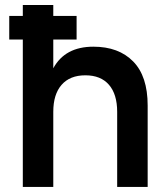

<svg xmlns="http://www.w3.org/2000/svg" viewBox="-20 -740 666 760"><path d="M70.3 -583.5H16.6V-676.8H70.3V-720.2H190.9V-676.8H283.2V-583.5H190.9V-469.7Q237.3 -555.2 349.6 -555.2Q449.7 -555.2 507.1 -496.8Q564.5 -438.5 564.5 -322.3V0H443.8V-297.4Q443.8 -366.7 411.4 -404.3Q378.9 -441.9 317.9 -441.9Q256.8 -441.9 223.9 -404.3Q190.9 -366.7 190.9 -297.4V0H70.3Z"/></svg>

Font: Vela Sans Bd
Style: Bold
Weight: 700
Designer: Principal design: Mikhail Sharanda - project Manrope.
Design modification: Ravid Balaliev
Foundry: Mikhail Sharanda
Version: Version 1.001